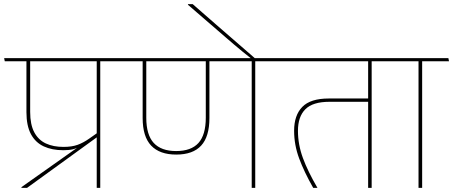

<svg xmlns="http://www.w3.org/2000/svg" viewBox="-37 -906 2186 926"><path d="M446.5 -615H429.5V0H446.5ZM360.5 -610.5H576.5L573 -625.5H357ZM-14 -610.5H523L519.5 -625.5H-17ZM66.5 -3.5V0H93.5L431 -244.5V-264L394 -238Q365 -217.5 337.2 -207.5Q309.5 -197.5 269 -197.5Q220 -197.5 184 -214.2Q148 -231 128.2 -268.2Q108.5 -305.5 108.5 -366V-614H90.5V-365Q90.5 -299.5 112.2 -259Q134 -218.5 174 -200Q214 -181.5 268.5 -181.5Q296 -181.5 314.5 -186Q333 -190.5 347 -200L346 -201Z M1194 -615H1177V0H1194ZM1108 -610.5H1324L1320.5 -625.5H1104.5ZM543.5 -610.5H1323L1320 -625.5H540.5ZM813 -160.5Q893.5 -160.5 933.2 -203.8Q973 -247 973 -337V-616H955.5V-338.5Q955.5 -255.5 920.2 -216.5Q885 -177.5 812.5 -177.5Q740.5 -177.5 704.5 -216.5Q668.5 -255.5 668.5 -338.5V-616H651V-337Q651 -247 692 -203.8Q733 -160.5 813 -160.5Z M869.5 -886V-883L1012.5 -759.5Q1034 -741 1054.2 -723.5Q1074.5 -706 1094.2 -689.2Q1114 -672.5 1133.8 -656.2Q1153.5 -640 1174 -624V-621H1193V-624.5Q1175.5 -639.5 1145.8 -665.5Q1116 -691.5 1079.8 -722.8Q1043.5 -754 1007.2 -785.8Q971 -817.5 940.5 -844Q910 -870.5 892.5 -886Z M1755.5 -615H1738.5V0H1755.5ZM1669.5 -610.5H1885.5L1882 -625.5H1666ZM1292.5 -610.5H1837L1833.5 -625.5H1289ZM1473.5 0H1494Q1447.5 -79.5 1423.8 -144.2Q1400 -209 1400 -275Q1400 -343.5 1435.8 -379.2Q1471.5 -415 1551.5 -415H1748V-431H1549Q1460.5 -431 1421 -390.5Q1381.5 -350 1381.5 -275.5Q1381.5 -207 1405.8 -141.8Q1430 -76.5 1473.5 0Z M1999 0V-615H1981.5V0ZM2128.5 -610.5 2125.5 -625.5H1852.5L1855.5 -610.5Z"/></svg>

Font: Anek Devanagari Thin
Style: Regular
Weight: 250
Designer: Kailash Malviya (Devanagari) & Yesha Goshar (Latin)
Foundry: Ek Type
Version: Version 1.003